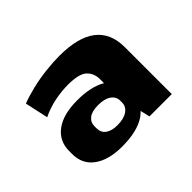

<svg xmlns="http://www.w3.org/2000/svg" viewBox="-89 -858 645 645"><g transform="rotate(-45 233.5 -535.5)"><path d="M176 -353Q112 -353 75.5 -379.5Q39 -406 39 -454V-468Q39 -516 75.5 -543Q112 -570 179 -570Q244 -570 283 -547V-566Q283 -594 264.5 -611.5Q246 -629 193 -629Q164 -629 131 -622.5Q98 -616 67 -601L49 -684Q75 -694 108 -702Q141 -710 176.5 -714Q212 -718 242 -718Q418 -718 418 -583V-360H312L304 -394Q297 -387 288 -380Q248 -353 176 -353ZM215 -415Q246 -415 263 -427Q280 -439 280 -458V-467Q280 -486 263.5 -497.5Q247 -509 217 -509Q187 -509 172.5 -497.5Q158 -486 158 -467V-458Q158 -437 173 -426Q188 -415 215 -415Z"/></g></svg>

Font: Pathway Extreme 8pt Thin 12pt ExtraBold
Style: Regular
Weight: 800
Version: Version 1.001;gftools[0.9.26]